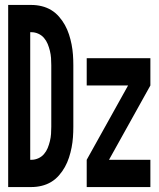

<svg xmlns="http://www.w3.org/2000/svg" viewBox="-20 -755 640 775"><path d="M13 0V-735H107Q128 -735 148.5 -730Q169 -725 186.5 -714.5Q204 -704 218 -688Q232 -672 242 -654Q252 -636 258.5 -616Q265 -596 269 -575.5Q273 -555 274.5 -534Q276 -513 276 -492V-243Q276 -222 274.5 -201Q273 -180 269 -159.5Q265 -139 258.5 -119Q252 -99 242 -81Q232 -63 218 -47Q204 -31 186.5 -20.5Q169 -10 148.5 -5Q128 0 107 0ZM102 -110H107Q121 -110 134.5 -116Q148 -122 157.5 -133Q167 -144 172.5 -157.5Q178 -171 181.5 -185.5Q185 -200 186 -214Q187 -228 187 -243V-492Q187 -507 186 -521Q185 -535 181.5 -549.5Q178 -564 172.5 -577.5Q167 -591 157.5 -602Q148 -613 134.5 -619Q121 -625 107 -625H102ZM330 0V-110L497 -410H330V-520H587V-410L420 -110H587V0Z"/></svg>

Font: Iosevka Extrabold Extended
Style: Regular
Weight: 800
Width: 7
Monospace: yes
Designer: Belleve Invis
Foundry: Belleve Invis
Version: Version 32.5.0; ttfautohint (v1.8.4)